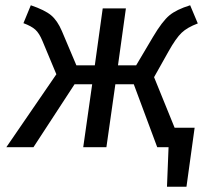

<svg xmlns="http://www.w3.org/2000/svg" viewBox="-20 -559 796 729"><path d="M643 -74H719L688 150H614L620 0H577L488 -239H418L384 0H296L330 -239H263L107 0H4L194 -277L141 -404Q129 -433 114 -446.5Q99 -460 69 -471L97 -539Q150 -521 174 -501Q198 -481 215 -441L270 -311H340L370 -527H458L428 -311H497L561 -419Q596 -478 623 -500.5Q650 -523 702 -539L731 -470Q691 -455 669.5 -434.5Q648 -414 620 -364L565 -266Z"/></svg>

Font: Fira Sans
Style: Italic
Weight: 400
Italic angle: -8°
Designer: bBox Type GmbH & Carrois Corporate GbR & Edenspiekermann AG
Foundry: bBox Type GmbH & Carrois Corporate GbR & Edenspiekermann AG
Version: Version 4.301